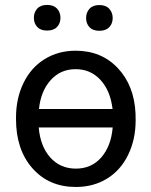

<svg xmlns="http://www.w3.org/2000/svg" viewBox="-20 -742 608 772"><path d="M44.4 -269Q44.4 -346.7 74.5 -408.4Q104.5 -470.2 159.4 -504.2Q214.4 -538.1 284.2 -538.1Q387.7 -538.1 453.6 -468.3Q519.5 -398.4 524.9 -286.6L525.4 -258.3Q525.4 -181.2 495.1 -119.1Q464.8 -57.1 410.2 -23.7Q355.5 9.8 285.2 9.8Q176.8 9.8 110.6 -65.2Q44.4 -140.1 44.4 -262.7ZM433.1 -229.5H135.7Q142.1 -153.8 182.1 -108.9Q222.2 -64 285.2 -64Q348.1 -64 387.5 -109.4Q426.8 -154.8 433.1 -229.5ZM284.2 -463.9Q223.1 -463.9 183.6 -419.7Q144 -375.5 136.7 -303.7H432.6Q423.8 -377.4 384 -420.7Q344.2 -463.9 284.2 -463.9ZM116.2 -670.4Q116.2 -692.4 129.6 -707.3Q143.1 -722.2 169.4 -722.2Q195.8 -722.2 209.5 -707.3Q223.1 -692.4 223.1 -670.4Q223.1 -648.4 209.5 -633.8Q195.8 -619.1 169.4 -619.1Q143.1 -619.1 129.6 -633.8Q116.2 -648.4 116.2 -670.4ZM326.2 -669.4Q326.2 -691.4 339.6 -706.5Q353 -721.7 379.4 -721.7Q405.8 -721.7 419.4 -706.5Q433.1 -691.4 433.1 -669.4Q433.1 -647.5 419.4 -632.8Q405.8 -618.2 379.4 -618.2Q353 -618.2 339.6 -632.8Q326.2 -647.5 326.2 -669.4Z"/></svg>

Font: RobotoInd
Style: Regular
Weight: 400
Designer: Google
Version: Version 2.001101; 2014